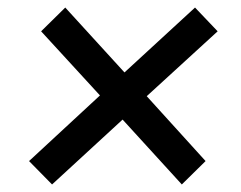

<svg xmlns="http://www.w3.org/2000/svg" viewBox="-20 -540 640 509"><path d="M118 -51 57 -113 245 -287 89 -457 153 -520 310 -348 497 -520 557 -457 369 -285 525 -113 462 -51 305 -223Z"/></svg>

Font: Nunito Sans 12pt ExtraLight 12pt
Style: Bold Italic
Weight: 700
Italic angle: -9°
Version: Version 3.101;gftools[0.9.27]